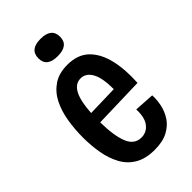

<svg xmlns="http://www.w3.org/2000/svg" viewBox="-221 -784 870 870"><g transform="rotate(-45 214.0 -349.0)"><path d="M230 12Q173 12 135.5 -10Q98 -32 77 -70.5Q56 -109 47.5 -157.5Q39 -206 39 -258Q39 -311 47.5 -362Q56 -413 76.5 -453Q97 -493 132.5 -517Q168 -541 222 -541Q288 -541 326 -504Q364 -467 379 -403Q394 -339 389 -258L143 -251Q144 -165 163 -117.5Q182 -70 227 -70Q260 -70 281 -96.5Q302 -123 300 -177L396 -171Q398 -144 391.5 -112Q385 -80 367 -52Q349 -24 315.5 -6Q282 12 230 12ZM221 -455Q152 -455 144 -310L293 -314Q293 -387 273.5 -421Q254 -455 221 -455ZM219 -599Q150 -599 150 -654Q150 -710 219 -710Q289 -710 289 -654Q289 -599 219 -599Z"/></g></svg>

Font: Bricolage Grotesque 12pt Condensed Medium
Style: Regular
Weight: 500
Width: 3
Designer: Mathieu Triay
Foundry: Atelier Triay
Version: Version 1.001; ttfautohint (v1.8.4.7-5d5b);gftools[0.9.33.de